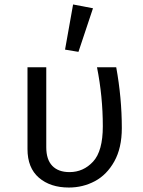

<svg xmlns="http://www.w3.org/2000/svg" viewBox="-20 -828 640 859"><path d="M525 -255Q525 -166 491.5 -106Q458 -46 404.5 -17.5Q351 11 288 11Q205 11 154 -33Q103 -77 103 -161V-527H187V-169Q187 -114 214 -86Q241 -58 291 -58Q353 -58 396.5 -105Q440 -152 440 -263Q440 -396 414 -527H500Q525 -390 525 -255ZM396 -791 331 -596 271 -606 307 -808Z"/></svg>

Font: Fira Mono
Style: Regular
Weight: 400
Designer: Carrois Corporate & Edenspiekermann AG
Foundry: Carrois Corporate GbR & Edenspiekermann AG
Version: Version 3.206